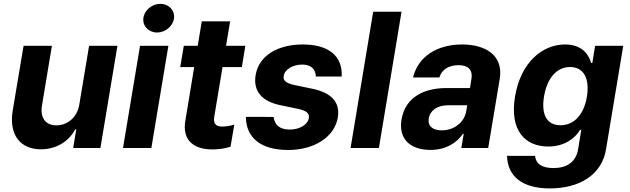

<svg xmlns="http://www.w3.org/2000/svg" viewBox="-20 -790 3362 1025"><path d="M403.4 -232.2C391.7 -159.1 335.6 -120.7 281.2 -120.7C223.7 -120.7 193.5 -160.9 203.8 -225.1L257.1 -545.5H105.8L47.6 -198.2C27 -70.7 88.4 7.1 198.2 7.1C280.2 7.1 347.7 -35.2 381.4 -99.1H387.1L370.7 0H516L606.9 -545.5H455.6Z M636.7 0H788L878.9 -545.5H727.6ZM745.4 -693.2C740.1 -651.3 773.4 -616.5 818.5 -616.5C863.6 -616.5 904.1 -651.3 909.1 -693.2C913.7 -735.4 881 -769.5 835.9 -769.5C791.2 -769.5 750.4 -735.4 745.4 -693.2Z M1289.8 -545.5H1186.8L1208.5 -676.1H1057.2L1035.5 -545.5H961.3L942.1 -431.8H1016.7L969.8 -147.7C950.6 -41.2 1014.6 11.7 1125.7 7.5C1164.8 6.4 1193.5 -1.4 1210.6 -6.7L1230.8 -124.6C1203.5 -116.5 1180.8 -114.3 1166.5 -114.3C1136.4 -114.3 1116.8 -125.7 1123.9 -167.6L1168 -431.8H1271Z M1666.2 -381.4H1804C1810 -490.4 1735.1 -552.6 1596.6 -552.6C1460.9 -552.6 1361.9 -491.8 1344.8 -389.9C1330.6 -305 1375.7 -248.9 1479 -228L1570 -209.2C1616.5 -198.9 1632.5 -185.4 1628.9 -160.5C1623.6 -125 1579.5 -97.3 1524.1 -98.4C1475.9 -98.7 1446 -121.4 1440.7 -165.8L1292.6 -166.2C1293.3 -54.7 1372.5 10.7 1518.5 10.7C1656.2 10.7 1765.6 -57.5 1783.4 -162.3C1796.5 -244.3 1750.4 -294.4 1648.1 -316.1L1552.2 -335.9C1503.6 -346.6 1490.4 -361.5 1494.7 -384.6C1500 -420.1 1544 -445.3 1594.1 -445.3C1642 -445.3 1665.5 -418.7 1666.2 -381.4Z M2123.6 -727.3H1972.3L1851.6 0H2002.8Z M2277.7 10.3C2358.3 10.3 2416.5 -24.9 2451.3 -75.6H2455.6L2442.8 0H2586.3L2647.7 -367.9C2669.4 -497.9 2567.8 -552.6 2447.1 -552.6C2316.1 -552.6 2213.1 -490.8 2185 -376.4H2325.6C2337.7 -418.3 2375 -442.1 2429 -442.1C2480.1 -442.1 2503.9 -415.5 2497.2 -371.4L2489 -320H2364C2246.8 -320 2144.2 -273.8 2123.6 -152.3C2105.8 -44.7 2174 10.3 2277.7 10.3ZM2268.8 -157.3C2275.6 -199.9 2314.3 -228.3 2372.5 -228H2474.4L2468.8 -195C2458.5 -137.4 2404.8 -94.1 2338.4 -94.1C2291.2 -94.1 2262.4 -116.1 2268.8 -157.3Z M2915.1 215.9C3071 215.9 3193.5 145.2 3215.6 5.3L3307.2 -545.5H3157L3142 -453.8H3136C3122.9 -498.2 3088.1 -552.6 2996.8 -552.6C2877.1 -552.6 2760.3 -459.5 2729.4 -274.1C2699.6 -92.3 2783.7 -7.8 2907 -7.8C2993.6 -7.8 3049.7 -51.5 3076.7 -96.6H3083.1L3066.8 3.2C3056.1 78.5 3001.4 107.2 2934.7 107.2C2871.4 107.2 2840.9 83.5 2836.3 42.3L2686.8 41.9C2689.6 151.3 2768.1 215.9 2915.1 215.9ZM2884.2 -274.5C2899.1 -367.2 2948.2 -432.2 3023.4 -432.2C3096.9 -432.2 3128.6 -370 3113.3 -274.5C3097.7 -178.3 3044.7 -121.4 2972.3 -121.4C2897 -121.4 2869 -181.1 2884.2 -274.5Z"/></svg>

Font: Magic Ui Pro
Style: Bold Italic
Weight: 700
Italic angle: -9.39999°
Designer: Stefan Endress, Andreas Faust
Version: Version 1.000;FEAKit 1.0